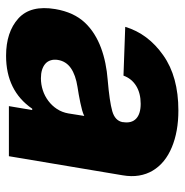

<svg xmlns="http://www.w3.org/2000/svg" viewBox="-8 -585 602 626"><g transform="rotate(90 293.0 -272.0)"><path d="M9.6 -151.3Q19.9 -211.6 53.6 -247.5Q70.3 -265.3 91.3 -278.4Q112.2 -291.5 136.2 -300.4Q160.2 -309.3 186.4 -314.6Q212.7 -320 240.4 -322.1Q311.1 -328.1 342.3 -337Q373.6 -345.9 378.2 -370.7V-372.5Q382.5 -400.2 366.7 -415Q350.9 -429.7 318.5 -429.7Q284.1 -429.7 260.1 -415Q236.2 -400.2 226.6 -373.6L67.5 -379.3Q89.8 -453.8 160.2 -503.2Q229.8 -552.6 340.2 -552.6Q409.1 -552.6 460.2 -531.2Q485.8 -520.6 505 -505Q524.1 -489.3 536.2 -469.1Q548.3 -448.9 552.4 -424.2Q556.5 -399.5 551.5 -370.7L489.3 0H326L338.8 -76H334.5Q275.9 9.2 161.9 9.2Q84.5 9.2 40.1 -30.9Q-3.9 -70.7 9.6 -151.3ZM235.1 -104.4Q255.3 -104.4 274.3 -110.6Q293.3 -116.8 308.9 -128.6Q324.6 -140.3 335.4 -156.8Q346.2 -173.3 349.8 -193.9L358 -245.7Q350.1 -241.8 339.5 -238.8Q328.8 -235.8 315.3 -233Q301.5 -230.1 288.5 -227.8Q275.6 -225.5 263.5 -223.7Q224.8 -217.7 202.2 -202.1Q179.7 -186.4 175.4 -159.8Q173.3 -146.7 176.7 -136.2Q180 -125.7 187.9 -118.8Q195.7 -111.9 207.7 -108.1Q219.8 -104.4 235.1 -104.4Z"/></g></svg>

Font: Inter P Extra Bold
Style: Italic
Weight: 800
Italic angle: 9.39999°
Designer: Rasmus Andersson
Foundry: rsms
Version: Version 3.018;git-588b23468